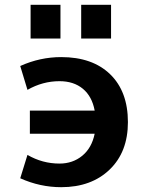

<svg xmlns="http://www.w3.org/2000/svg" viewBox="-20 -767 585 797"><path d="M317 -607V-747H441V-607ZM107 -607V-747H231V-607ZM104 -212V-308H373Q362 -367 324 -398.5Q286 -430 227 -430Q157 -430 94 -394L64 -493Q146 -530 234 -530Q364 -530 437.5 -458.5Q511 -387 511 -260Q511 -136 435 -63Q359 10 234 10Q146 10 64 -27L94 -124Q156 -88 227 -88Q282 -88 321.5 -120.5Q361 -153 373 -212Z"/></svg>

Font: Mplus 1p Bold
Style: Bold
Weight: 700
Version: Version 1.061